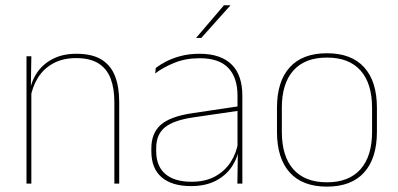

<svg xmlns="http://www.w3.org/2000/svg" viewBox="-20 -700 1516 732"><path d="M434.5 0H416V-310Q416 -363 401.8 -400.5Q387.5 -438 355.5 -458.2Q323.5 -478.5 270 -478.5Q220.5 -478.5 183.8 -458.8Q147 -439 125 -404.2Q103 -369.5 96 -325L87 -344H92.5Q97 -385 118.8 -419.2Q140.5 -453.5 179 -474.2Q217.5 -495 271 -495Q331.5 -495 367.2 -472.8Q403 -450.5 418.8 -409.2Q434.5 -368 434.5 -311ZM99.5 0H81V-485.5H99.5L97.5 -358.5H99.5Z M904 0H885L887 -128L885.5 -131.5V-292V-334.5Q885.5 -404.5 850.2 -441.2Q815 -478 741.5 -478Q687 -478 644 -460.2Q601 -442.5 571.5 -420L574 -441Q589.5 -453 613.2 -465.5Q637 -478 669.2 -486.5Q701.5 -495 741.5 -495Q783 -495 813.5 -484.2Q844 -473.5 864.2 -453Q884.5 -432.5 894.2 -402.8Q904 -373 904 -335ZM708 9.5Q635.5 9.5 596.2 -24.2Q557 -58 557 -123V-134.5Q557 -192.5 593 -224.2Q629 -256 713.5 -268.5L894.5 -295.5L895 -278.5L717 -252.5Q642 -241.5 608.8 -214.5Q575.5 -187.5 575.5 -135.5V-124Q575.5 -66.5 610.2 -36.8Q645 -7 710.5 -7Q762.5 -7 799.8 -27.2Q837 -47.5 859.5 -82.2Q882 -117 888.5 -160.5L898 -142H892Q888 -102.5 866 -67.8Q844 -33 804.5 -11.8Q765 9.5 708 9.5ZM728 -556 834 -680H858V-679L747.5 -555.5H728Z M1226.5 11.5Q1133 11.5 1084.5 -42.5Q1036 -96.5 1036 -197.5V-289Q1036 -390 1084.8 -443.5Q1133.5 -497 1226.5 -497Q1319.5 -497 1368.2 -443.5Q1417 -390 1417 -289V-197.5Q1417 -96.5 1368.2 -42.5Q1319.5 11.5 1226.5 11.5ZM1226.5 -5Q1310 -5 1354.2 -54.5Q1398.5 -104 1398.5 -197.5V-289Q1398.5 -382 1354.5 -431.2Q1310.5 -480.5 1226.5 -480.5Q1142.5 -480.5 1098.5 -431.2Q1054.5 -382 1054.5 -289V-197.5Q1054.5 -104 1098.5 -54.5Q1142.5 -5 1226.5 -5Z"/></svg>

Font: Anek Devanagari Thin
Style: Regular
Weight: 250
Designer: Kailash Malviya (Devanagari) & Yesha Goshar (Latin)
Foundry: Ek Type
Version: Version 1.003